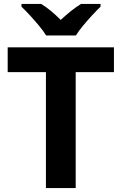

<svg xmlns="http://www.w3.org/2000/svg" viewBox="-20 -954 617 974"><path d="M364 0H213V-588H19V-714H558V-588H364ZM214 -774Q200 -797 177.5 -824Q155 -851 131.5 -876.5Q108 -902 89 -920V-934H189Q215 -918 239 -898Q263 -878 288 -853Q315 -878 340 -898Q365 -918 391 -934H490V-920Q472 -903 448 -877Q424 -851 401.5 -824Q379 -797 365 -774Z"/></svg>

Font: Noto Sans Syriac Eastern
Style: Bold
Weight: 700
Designer: Patrick Giasson and the Monotype Design Team
Foundry: Monotype Imaging Inc.
Version: Version 3.001